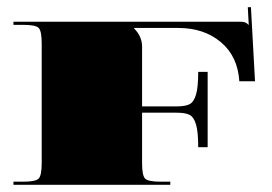

<svg xmlns="http://www.w3.org/2000/svg" viewBox="-20 -515 757 535"><path d="M17.5 -454.5H646.4Q657.8 -454.5 662.6 -452.8Q667.4 -451 672.6 -445.8H673.1L670.5 -494.8L679.2 -495.2L690.6 -288.5H646.9Q642.5 -358 595.5 -397.5Q548.5 -437.1 476.4 -437.1H354V-435.3Q375.9 -413.5 375.9 -384.6V-218.5H471.2Q496.5 -218.5 508.3 -224.7Q520.1 -230.8 526.2 -251.3Q532.3 -271.9 532.3 -314.7H558.6V-104.9H532.3Q532.3 -147.7 526.2 -168.3Q520.1 -188.8 508.3 -194.9Q496.5 -201 471.2 -201H375.9V-61.2Q375.9 -25.8 384.4 -17.3Q392.9 -8.7 428.3 -8.7H454.5V0H17.5V-8.7H43.7Q79.1 -8.7 87.6 -17.3Q96.2 -25.8 96.2 -61.2V-393.4Q96.2 -428.8 87.6 -437.3Q79.1 -445.8 43.7 -445.8H17.5Z"/></svg>

Font: FoglihtenBlackPcs
Style: BlackPcs
Weight: 900
Version: Version 0.75